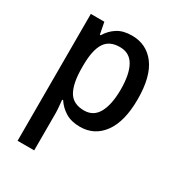

<svg xmlns="http://www.w3.org/2000/svg" viewBox="-187 -665 939 1021"><g transform="rotate(30 283.0 -154.5)"><path d="M324 -549Q414 -549 466.5 -479Q519 -409 519 -270Q519 -134 466.5 -62Q414 10 325 10Q272 10 236 -12Q200 -34 178 -68H172Q174 -48 176 -25.5Q178 -3 178 14V240H76V-539H159L173 -467H178Q201 -505 236 -527Q271 -549 324 -549ZM299 -464Q235 -464 207 -420.5Q179 -377 178 -287V-268Q178 -173 205.5 -124.5Q233 -76 301 -76Q359 -76 387 -127.5Q415 -179 415 -271Q415 -363 387 -413.5Q359 -464 299 -464Z"/></g></svg>

Font: Noto Sans Kannada SemiCondensed Medium
Style: Regular
Weight: 500
Width: 4
Designer: Jelle Bosma - Monotype Design Team
Foundry: Monotype Imaging Inc.
Version: Version 2.005; ttfautohint (v1.8.4.7-5d5b)